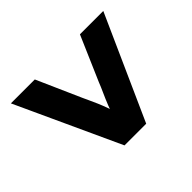

<svg xmlns="http://www.w3.org/2000/svg" viewBox="-137 -961 1221 1221"><g transform="rotate(-45 473.5 -350.0)"><path d="M380 0 58 -700H273L405 -402Q411 -388 422.5 -364Q434 -340 447.5 -308.5Q461 -277 474 -241Q487 -205 497 -166H456Q471 -214 487.5 -255.5Q504 -297 520.5 -333Q537 -369 549 -400L679 -700H889L575 0Z"/></g></svg>

Font: Lexend Zetta Black
Style: Regular
Weight: 900
Designer: Bonnie Shaver-Troup, Thomas Jockin
Foundry: Lexend
Version: Version 1.007